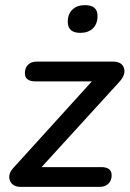

<svg xmlns="http://www.w3.org/2000/svg" viewBox="-20 -728 508 748"><path d="M61 0Q28 0 18.5 -25Q9 -50 34 -76L338 -411H118Q77 -411 77 -443Q77 -464 89.5 -476Q102 -488 123 -488H420Q455 -488 463 -462.5Q471 -437 444 -408L142 -77H374Q415 -77 415 -45Q415 -25 402.5 -12.5Q390 0 369 0ZM293 -600Q244 -600 244 -643Q244 -673 262 -690.5Q280 -708 311 -708Q360 -708 360 -666Q360 -635 342 -617.5Q324 -600 293 -600Z"/></svg>

Font: Nunito SemiBold
Style: Italic
Weight: 600
Italic angle: -9°
Designer: Vernon Adams
Foundry: Vernon Adams
Version: Version 3.601; ttfautohint (v1.8.2.53-6de2)